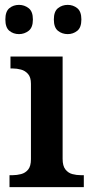

<svg xmlns="http://www.w3.org/2000/svg" viewBox="-20 -768 380 788"><path d="M19 0V-49H32Q49 -49 66.5 -53.5Q84 -58 95.5 -72Q107 -86 107 -115V-424Q107 -451 95 -464.5Q83 -478 66 -482.5Q49 -487 32 -487H23V-536H237V-116Q237 -87 248.5 -72.5Q260 -58 277 -53.5Q294 -49 312 -49H324V0ZM258 -628Q235 -628 218 -641.5Q201 -655 201 -688Q201 -721 218 -734.5Q235 -748 258 -748Q280 -748 297 -734.5Q314 -721 314 -688Q314 -655 297 -641.5Q280 -628 258 -628ZM58 -628Q35 -628 18.5 -641.5Q2 -655 2 -688Q2 -721 18.5 -734.5Q35 -748 58 -748Q80 -748 97.5 -734.5Q115 -721 115 -688Q115 -655 97.5 -641.5Q80 -628 58 -628Z"/></svg>

Font: Noto Serif Thai SemiBold
Style: Regular
Weight: 600
Designer: Monotype Design Team
Foundry: Monotype Imaging Inc.
Version: Version 2.001; ttfautohint (v1.8.4.7-5d5b)